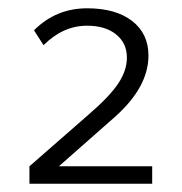

<svg xmlns="http://www.w3.org/2000/svg" viewBox="-20 -757 438 463"><path d="M51 -356 194 -481Q244 -524 265 -555.5Q286 -587 286 -618Q286 -653 260 -674Q234 -695 190 -695Q132 -695 85 -648L62 -684Q115 -737 190 -737Q259 -737 298.5 -706.5Q338 -676 338 -623Q338 -547 257 -475L122 -356H347V-314H51Z"/></svg>

Font: KoHo
Style: Regular
Weight: 400
Version: Version 1.000; ttfautohint (v1.6)